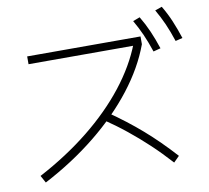

<svg xmlns="http://www.w3.org/2000/svg" viewBox="-92 -958 1185 1091"><g transform="rotate(-10 500.0 -413.0)"><path d="M65 -28Q227 -114 356.5 -218Q486 -322 577.5 -438.5Q669 -555 716 -677L729 -665H108V-710H762V-665Q715 -537 619.5 -414Q524 -291 389 -182Q254 -73 88 14ZM826 29Q769 -34 713 -86.5Q657 -139 597.5 -187Q538 -235 470 -281L501 -317Q603 -247 688.5 -172.5Q774 -98 859 -4ZM820 -613Q801 -670 781 -715Q761 -760 736 -803L776 -818Q803 -773 823.5 -726Q844 -679 862 -624ZM954 -650Q935 -708 915 -753Q895 -798 870 -841L910 -855Q937 -810 957 -762.5Q977 -715 995 -660Z"/></g></svg>

Font: M PLUS 1 Thin Light
Style: Regular
Weight: 300
Version: Version 1.001